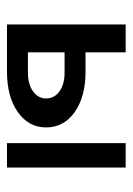

<svg xmlns="http://www.w3.org/2000/svg" viewBox="65 -445 380 550"><g transform="rotate(90 255.0 -170.0)"><path d="M50 0V-340H130V-225H185Q257 -225 301 -194Q345 -163 345 -112Q345 -62 301 -31Q257 0 185 0ZM130 -60H188Q221 -60 241.5 -74.5Q262 -89 262 -112Q262 -136 241.5 -150.5Q221 -165 188 -165H130ZM390 0V-340H460V0Z"/></g></svg>

Font: Glametrix
Style: Bold
Weight: 700
Designer: gluk
Foundry: gluk
Version: Version 0.40